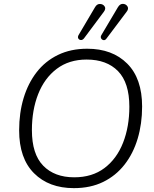

<svg xmlns="http://www.w3.org/2000/svg" viewBox="-20 -965 799 993"><path d="M362 8Q233 8 156 -69Q79 -146 79 -291Q79 -381 102 -457.5Q125 -534 169.5 -591.5Q214 -649 280 -681Q346 -713 431 -713Q561 -713 638 -636Q715 -559 715 -414Q715 -325 692 -248Q669 -171 624 -113.5Q579 -56 513.5 -24Q448 8 362 8ZM364 -48Q457 -48 520.5 -96Q584 -144 616.5 -227Q649 -310 649 -413Q649 -537 590.5 -597Q532 -657 428 -657Q337 -657 273.5 -609Q210 -561 177.5 -478.5Q145 -396 145 -292Q145 -168 203.5 -108Q262 -48 364 -48ZM531 -766Q524 -756 515.5 -757.5Q507 -759 503 -766.5Q499 -774 504 -783L590 -928Q601 -946 616.5 -945Q632 -944 639.5 -931.5Q647 -919 634 -903ZM414 -766Q406 -757 397.5 -758Q389 -759 385 -766Q381 -773 386 -783L471 -927Q481 -945 497 -944.5Q513 -944 521 -932Q529 -920 517 -904Z"/></svg>

Font: Nunito Light
Style: Italic
Weight: 300
Italic angle: -9°
Designer: Vernon Adams
Foundry: Vernon Adams
Version: Version 3.601; ttfautohint (v1.8.2.53-6de2)